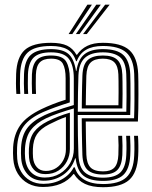

<svg xmlns="http://www.w3.org/2000/svg" viewBox="-20 -790 649 818"><path d="M162.9 6.6Q127.7 6.6 100.3 -8.1Q72.9 -22.9 56.2 -49.6Q39.5 -76.4 36.5 -112.6Q35.5 -125.4 35.4 -137.4Q35.3 -149.3 35.9 -162.7Q39.1 -217.5 66 -256Q93 -294.6 157.5 -325.5Q178.6 -335.6 204 -345.7Q229.4 -355.8 259.6 -365.1V-456.5Q259.6 -497.1 247.8 -518.6Q236.1 -540.1 197.5 -540.1Q164.7 -540.1 149.4 -524Q134.1 -508 132.9 -471.8Q132.4 -459 132.4 -436.4Q132.3 -413.8 133.5 -389.9H116.6Q115.6 -412.4 115.5 -434.9Q115.4 -457.4 116 -472.9Q117.9 -514.4 136.2 -534Q154.4 -553.5 197.5 -553.5Q247 -553.5 262.1 -527.4Q277.3 -501.3 277.3 -456.8V-353.7Q246 -343.9 216.1 -333.2Q186.2 -322.4 163.8 -312.5Q106.5 -287.2 80.9 -252.1Q55.2 -217.1 52.8 -161.6Q52.3 -147.5 52.4 -136.3Q52.4 -125.1 53.4 -113.5Q55.8 -82.8 70 -58.7Q84.2 -34.6 108.4 -20.7Q132.5 -6.7 165.3 -6.7Q208.7 -6.7 243 -25.6Q277.3 -44.4 294.2 -77.2H298.5Q308.5 -43.1 338.8 -24.5Q369 -5.9 418.9 -5.9Q487.4 -5.9 518.1 -34.2Q548.8 -62.5 551.8 -127Q552.5 -138.5 552.7 -153.5Q552.8 -168.4 552.5 -183.7Q552.1 -199 551.1 -211.5H567.8Q569.3 -193.4 569.5 -168.5Q569.7 -143.6 568.7 -126.3Q565.1 -54.3 530.2 -23.3Q495.2 7.6 418.9 7.6Q371.9 7.6 342.2 -6.5Q312.4 -20.5 295.3 -48.7H293.3Q271.5 -20.8 238.8 -7.1Q206.1 6.6 162.9 6.6ZM418.9 -19.3Q361.7 -19.3 334.9 -41.9Q308.1 -64.5 302.3 -115.3H300.1Q285.8 -70.9 249.9 -45.5Q214 -20.1 166.6 -20.1Q122.6 -20.2 98.1 -47Q73.5 -73.9 70.3 -114.6Q69.4 -126.4 69.3 -137.1Q69.2 -147.7 69.7 -160.4Q72.3 -212.8 96.2 -244.4Q120.1 -276 170.2 -299.4Q184.5 -306.1 205.5 -313.8Q226.5 -321.4 249.7 -328.9Q272.9 -336.4 294.4 -342.5V-456.5Q294.4 -510.7 273.6 -538.9Q252.9 -567 197.5 -567Q146.2 -567 123.7 -545.1Q101.2 -523.3 99.1 -473.4Q98.6 -458.3 98.6 -435.7Q98.5 -413 100 -389.9H83.2Q81.9 -411.6 81.7 -434.4Q81.6 -457.2 82.3 -474.1Q84.6 -532.4 111.8 -556.6Q139.1 -580.7 197.5 -580.7Q247.7 -580.7 271.6 -560.1Q295.5 -539.6 303.7 -488.2H305.7Q312.8 -537.1 339.8 -558.9Q366.7 -580.7 418.1 -580.7Q478.9 -580.7 505.7 -555.5Q532.5 -530.3 534.9 -473.8Q535.4 -462.5 535.8 -433.9Q536.1 -405.3 536 -369.4Q535.9 -333.6 534.8 -300H311.3Q311.2 -256.9 312 -211.4Q312.7 -165.9 314.2 -128.8Q316.4 -76.6 342.2 -54.8Q368 -33 418.9 -33Q469.6 -33 492.7 -55.2Q515.7 -77.5 518 -128.8Q518.7 -140.6 518.9 -154.8Q519 -169 518.7 -183.7Q518.3 -198.3 517.4 -211.5H534.2Q535.5 -192.7 535.7 -169.2Q535.9 -145.7 534.9 -127.8Q532.1 -69.7 505.1 -44.5Q478.1 -19.3 418.9 -19.3ZM171.1 -33.6Q207 -33.6 234.8 -50.2Q262.7 -66.9 278.6 -94.7Q294.6 -122.6 294.6 -156.3V-328.1Q263.3 -319.3 230.8 -308Q198.3 -296.7 176.5 -286.1Q133.9 -265.5 111.9 -236.7Q89.8 -208 86.5 -158.3Q85.7 -146.2 86 -136.6Q86.2 -127 87.1 -115.7Q91.1 -77.1 113.1 -55.4Q135.1 -33.6 171.1 -33.6ZM173.4 -48.2Q142.4 -48.2 124.5 -67.1Q106.5 -86 103.8 -117.8Q103 -127 102.9 -136.9Q102.7 -146.7 103.2 -156.7Q105.6 -201.9 125.1 -227.9Q144.6 -253.9 182.7 -273.1Q204.8 -284.1 228.2 -293.3Q251.5 -302.5 277.7 -310V-155.2Q277.7 -127.2 265.1 -102.8Q252.5 -78.4 229.2 -63.3Q205.9 -48.2 173.4 -48.2ZM175.2 -61.7Q200.3 -61.7 219.6 -74.3Q238.9 -86.8 249.8 -107.8Q260.8 -128.8 260.8 -154V-291.6Q244 -285.9 225.8 -277.6Q207.6 -269.3 189 -260Q153.2 -241.7 137.5 -218.2Q121.7 -194.7 120.1 -155.9Q119.7 -146.3 119.9 -137.1Q120 -127.8 120.7 -119.1Q122.8 -93.6 137 -77.7Q151.2 -61.7 175.2 -61.7ZM418.9 -46.5Q374.7 -46.5 353.8 -65.5Q332.9 -84.6 331 -129.8Q330.3 -151.4 329.7 -177.8Q329.1 -204.2 328.7 -232.1Q328.4 -260.1 328.2 -286.2H551.2Q552.6 -321.1 552.8 -361.2Q553 -401.3 552.7 -433.1Q552.3 -465 551.8 -475.2Q549 -538.8 517.8 -566.5Q486.5 -594.1 418.1 -594.1Q374.1 -594.1 346.5 -577.8Q318.9 -561.4 307.1 -529.4H304.1Q292.6 -564.4 267.1 -579.3Q241.6 -594.1 197.5 -594.1Q127.5 -594.1 97.9 -566.1Q68.2 -538.1 65.6 -474.7Q64.9 -455.7 65 -433.8Q65 -411.8 66.5 -389.9H49.7Q48 -415.4 48 -435.1Q47.9 -454.7 48.7 -475.3Q51.6 -546.3 85.4 -577Q119.1 -607.6 197.5 -607.6Q240.3 -607.6 265.6 -595.6Q290.8 -583.6 305.9 -556.4H307.9Q325.5 -581.8 352 -594.7Q378.5 -607.6 418.1 -607.6Q496.7 -607.6 531.2 -576.4Q565.7 -545.3 568.7 -475.3Q569.2 -466.2 569.5 -442.7Q569.8 -419.2 569.8 -388.7Q569.8 -358.3 569.3 -327.4Q568.8 -296.5 567.5 -272.3H345.3Q345.6 -234.4 346.2 -200.5Q346.8 -166.6 347.9 -131Q349.4 -93.4 365.6 -76.6Q381.9 -59.9 418.9 -59.9Q452.4 -59.9 467.5 -76.2Q482.6 -92.6 484.3 -130.3Q485.2 -150.6 485.1 -171.3Q484.9 -192.1 483.6 -211.5H500.5Q501.8 -191.4 501.9 -169.4Q502.1 -147.5 501.2 -129.4Q498.9 -85 479.9 -65.7Q460.9 -46.5 418.9 -46.5ZM311.5 -313.9H518.2Q519 -345.9 519.1 -379.1Q519.2 -412.3 518.8 -438.2Q518.5 -464.1 518 -474.1Q515.7 -527.1 490.5 -547.1Q465.3 -567 418.1 -567Q368 -567 342.2 -544.1Q316.5 -521.1 314.2 -469.7Q313 -437.8 312.3 -395.5Q311.6 -353.1 311.5 -313.9ZM501.3 -327.8H328.4Q328.5 -349.9 328.9 -375.5Q329.2 -401.1 329.8 -425.6Q330.4 -450.1 331.1 -468.6Q332.9 -515.1 353.9 -534.3Q374.9 -553.5 418.1 -553.5Q460.9 -553.5 480.2 -534.8Q499.4 -516 501.2 -472.4Q501.6 -462.8 501.9 -440.6Q502.3 -418.5 502.2 -389Q502.2 -359.6 501.3 -327.8ZM345.4 -341.6H484.6Q485.2 -370.6 485.2 -397.6Q485.2 -424.7 485 -445Q484.7 -465.2 484.3 -473.3Q482.8 -508.1 467.5 -524.1Q452.2 -540.1 418.1 -540.1Q382.8 -540.1 366.1 -523.5Q349.5 -507 347.9 -467.6Q347.1 -438.9 346.4 -406Q345.7 -373.1 345.4 -341.6ZM272.4 -645 352.4 -770.2H371.7L288.2 -645ZM334 -645 428 -770.2H447.2L349.8 -645ZM303.3 -645 390.2 -770.2H409.5L318.9 -645Z"/></svg>

Font: Big Shoulders Inline Text SC Thin
Style: Regular
Weight: 100
Designer: Patric King
Foundry: XO Type Co
Version: Version 2.002